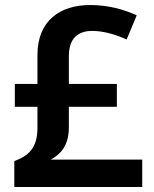

<svg xmlns="http://www.w3.org/2000/svg" viewBox="-20 -744 612 764"><path d="M339 -724C219 -724 129 -662 129 -525V-410H39V-319H129V-235C129 -154 93 -124 37 -103V0H546V-109H182C217 -128 254 -161 254 -236V-319H445V-410H254V-521C254 -593 292 -621 347 -621C393 -621 441 -606 484 -587L524 -683C474 -706 411 -724 339 -724Z"/></svg>

Font: Noto Sans Telugu SemiBold
Style: Regular
Weight: 600
Designer: Jelle Bosma - Monotype Design Team
Foundry: Monotype Imaging Inc.
Version: Version 2.005